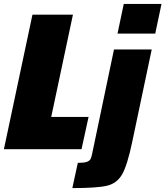

<svg xmlns="http://www.w3.org/2000/svg" viewBox="-28 -763 846 982"><path d="M-8 0 138 -688H345L234 -165H425L389 0ZM573 -591 605 -743H798L766 -591ZM444 20 555 -510H748L648 -36Q623 83 596.5 129Q570 175 519 187Q468 199 342 199L370 70Q401 70 415.5 65Q430 60 435 50.5Q440 41 444 20Z"/></svg>

Font: Saira Semi Condensed Black
Style: Italic
Weight: 900
Width: 4
Italic angle: -12°
Designer: Hector Gatti with collaboration of the Omnibus-Type team
Foundry: Omnibus-Type
Version: Version 1.001; ttfautohint (v1.8)